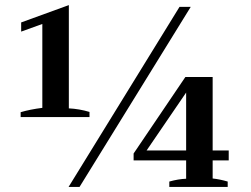

<svg xmlns="http://www.w3.org/2000/svg" viewBox="-20 -733 985 753"><path d="M61 -293Q98 -304 146 -310V-639L63 -609V-645L250 -713V-308Q291 -306 331 -294V-274H61ZM684 -706H728L292 0H249ZM644 -21Q680 -31 710 -32V-104H504V-131L707 -431H814V-143H877V-104H814V-33Q842 -30 873 -21V0H644ZM710 -143V-370L555 -143Z"/></svg>

Font: Trirong Medium
Style: Regular
Weight: 500
Designer: Katatrad Team
Foundry: CadsonDemak
Version: Version 1.001